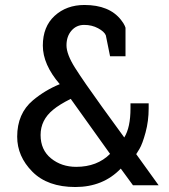

<svg xmlns="http://www.w3.org/2000/svg" viewBox="-20 -744 680 771"><path d="M465 -67Q394 7 282.5 7Q171 7 110 -54.5Q49 -116 49 -195Q49 -288 112 -341Q161 -382 220 -406Q152 -485 152 -561Q152 -637 199.5 -680.5Q247 -724 319 -724Q419 -724 466 -664Q477 -650 481 -640.5Q485 -631 484 -631V-518H422L405 -602Q399 -617 374 -630.5Q349 -644 318 -644Q287 -644 267 -621Q247 -598 247 -562Q247 -526 281.5 -471.5Q316 -417 390 -314.5Q464 -212 479 -192Q504 -232 504 -309V-329H577V-309Q577 -258 564.5 -212Q552 -166 540 -146L527 -125L617 0H514ZM286 -74Q370 -74 422 -126L264 -347Q218 -324 193 -303Q143 -262 143 -202Q143 -142 185 -108Q227 -74 286 -74Z"/></svg>

Font: Belgrano
Style: Regular
Weight: 400
Designer: Daniel Hernandez
Foundry: Daniel Hernndez
Version: Version 1.003